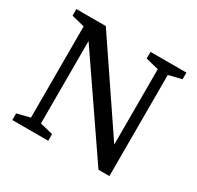

<svg xmlns="http://www.w3.org/2000/svg" viewBox="-154 -899 1108 1079"><g transform="rotate(30 400.5 -360.0)"><path d="M132 -64V-656L48 -677V-720H239L613 -167V-656L529 -677V-720H762V-677L678 -656V0H607L197 -599V-64L281 -43V0H48V-43Z"/></g></svg>

Font: Domine
Style: Regular
Weight: 400
Designer: Pablo Impallari, Rodrigo Fuenzalida, Brenda Gallo
Foundry: Pablo Impallari, Rodrigo Fuenzalida, Brenda Gallo
Version: Version 2.000